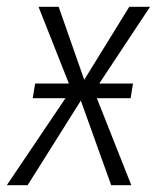

<svg xmlns="http://www.w3.org/2000/svg" viewBox="-47 -543 460 563"><path d="M343 -298 336 -255H237L338 0H279L190 -248L34 0H-27L145 -255H49L56 -298H155L66 -523H125L200 -309L332 -523H393L244 -298Z"/></svg>

Font: Fira Sans Extra Condensed Light
Style: Italic
Weight: 300
Width: 3
Italic angle: -8°
Designer: Carrois Corporate & Edenspiekermann AG
Foundry: Carrois Corporate GbR & Edenspiekermann AG
Version: Version 4.203